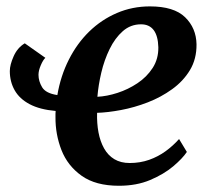

<svg xmlns="http://www.w3.org/2000/svg" viewBox="-20 -586 672 616"><path d="M125.5 -400.5Q118 -393.5 110.8 -376.5Q103.5 -359.5 103.5 -346Q103.5 -325.5 115.2 -306Q127 -286.5 164 -281Q174.5 -342.5 200.8 -394.5Q227 -446.5 266.2 -484.8Q305.5 -523 355 -544.2Q404.5 -565.5 461 -565.5Q538 -565.5 573.8 -530.8Q609.5 -496 610.5 -444Q611 -397 589.5 -361.2Q568 -325.5 532.2 -299.8Q496.5 -274 453.8 -257.5Q411 -241 368.2 -233Q325.5 -225 291.5 -224Q290.5 -190.5 296 -161.2Q301.5 -132 314 -109.8Q326.5 -87.5 347 -75.2Q367.5 -63 396 -63Q429.5 -63 458.5 -73.2Q487.5 -83.5 511.5 -101Q535.5 -118.5 554.5 -140L579.5 -98.5Q565.5 -77.5 535.5 -52.2Q505.5 -27 461.8 -8.5Q418 10 361.5 10Q287 10 242 -22Q197 -54 177.2 -104.5Q157.5 -155 158 -210.5Q158 -215.5 158 -220.5Q158 -225.5 158.5 -230Q107.5 -234.5 75 -251.8Q42.5 -269 27 -296.5Q11.5 -324 11.5 -358Q11.5 -378 23.8 -405.5Q36 -433 59.5 -447ZM432.5 -508Q399 -508 374 -486Q349 -464 331.8 -428.8Q314.5 -393.5 305 -353Q295.5 -312.5 292.5 -275.5Q323 -277 357 -288Q391 -299 421 -319Q451 -339 469.8 -368Q488.5 -397 488 -434.5Q487 -471 473 -489.5Q459 -508 432.5 -508Z"/></svg>

Font: Merriweather 24pt SemiBold
Style: Italic
Weight: 600
Italic angle: -7.8°
Version: Version 2.101